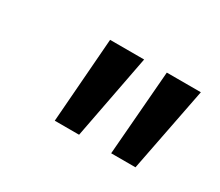

<svg xmlns="http://www.w3.org/2000/svg" viewBox="-61 -871 587 513"><g transform="rotate(30 232.0 -614.5)"><path d="M138 -484 158 -745H263L213 -484ZM312 -484 333 -745H438L387 -484Z"/></g></svg>

Font: Plus Jakarta Sans SemiBold
Style: Italic
Weight: 600
Italic angle: -8°
Designer: Gumpita Rahayu
Foundry: Tokotype
Version: Version 2.071; ttfautohint (v1.8.4.7-5d5b);gftools[0.9.29]